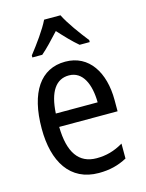

<svg xmlns="http://www.w3.org/2000/svg" viewBox="-117 -837 696 918"><g transform="rotate(-15 231.0 -378.0)"><path d="M274 -766H193C172 -722 128 -662 92 -616V-606H141C168 -629 201 -664 233 -699C265 -664 296 -631 326 -606H376V-616C342 -659 296 -721 274 -766ZM238 -546C116 -546 47 -445 47 -265C47 -102 115 10 257 10C311 10 354 -1 397 -24V-98C353 -72 312 -61 265 -61C177 -61 132 -125 130 -252H419V-308C419 -444 356 -546 238 -546ZM238 -478C307 -478 337 -407 338 -318H131C137 -425 174 -478 238 -478Z"/></g></svg>

Font: Noto Sans Ethiopic Condensed
Style: Regular
Weight: 400
Width: 3
Designer: Monotype Design Team
Foundry: Monotype Imaging Inc.
Version: Version 2.102